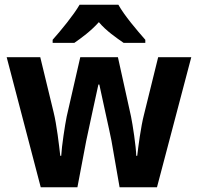

<svg xmlns="http://www.w3.org/2000/svg" viewBox="-20 -786 831 806"><path d="M477 -766H314C290 -724 235 -657 201 -619V-606H292C321 -626 362 -656 395 -693C426 -656 469 -627 499 -606H590V-619C554 -660 502 -721 477 -766ZM448 -195 482 0H639L783 -546H644L585 -307C571 -254 560 -166 556 -132H552C551 -172 537 -263 530 -297L475 -546H317L260 -297C253 -263 239 -172 237 -132H233C228 -176 218 -263 205 -315L149 -546H8L151 0H305L342 -195C350 -235 383 -384 393 -431H397C406 -386 440 -237 448 -195Z"/></svg>

Font: Noto Sans Sinhala UI SemiCondensed
Style: Bold
Weight: 700
Width: 4
Designer: Jelle Bosma - Monotype Design Team
Foundry: Monotype Imaging Inc.
Version: Version 2.006